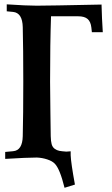

<svg xmlns="http://www.w3.org/2000/svg" viewBox="-20 -745 526 902"><path d="M218.3 -105.5Q218.8 -81.5 222.7 -67.6Q226.6 -53.7 236.8 -46.1Q247.1 -38.6 258.5 -36.4Q270 -34.2 291.5 -32.7L312 -34.2V-15.6Q313.5 21 332 122.1L283.2 137.2Q261.2 47.9 237.3 23.9Q225.6 11.7 201.9 3.9Q178.2 -3.9 153.3 -4.9H152.3Q106.9 -4.9 4.4 1.5V-31.2L42 -34.7H41.5Q85.4 -38.1 86.9 -105.5Q89.4 -207 89.4 -361.3Q89.4 -515.6 86.9 -617.2Q85.4 -684.6 41.5 -689L11.7 -691.9V-724.6Q105 -718.3 152.3 -718.3Q206.1 -718.3 457 -723.6Q458.5 -660.2 462.9 -593.8H411.6L409.2 -615.7Q406.2 -643.1 391.6 -655.8Q377 -668.5 347.2 -668.5H219.7Q215.3 -543 215.3 -361.3Q215.3 -300.8 216.8 -215.3Q218.3 -129.9 218.3 -105.5Z"/></svg>

Font: Flanker
Style: Bold
Weight: 700
Designer: Flanker
Foundry: Flanker
Version: Version 2.021